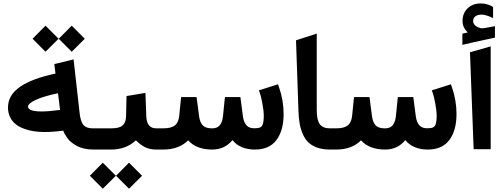

<svg xmlns="http://www.w3.org/2000/svg" viewBox="-20 -895 2998 1149"><path d="M557.1 0H538.6Q509.3 0 483.9 -5.9Q458.5 -11.7 440.2 -21.7Q421.9 -31.7 407.5 -43.2Q393.1 -54.7 383.3 -68.4Q373.5 -82 367.7 -92.5Q361.8 -103 358.4 -113.3Q298.3 -105 246.1 -105Q212.4 -105 181.9 -109.6Q151.4 -114.3 122.8 -125Q94.2 -135.7 73.5 -152.1Q52.7 -168.5 40.3 -194.1Q27.8 -219.7 27.8 -251.5Q27.8 -326.2 100.8 -376Q173.8 -425.8 312 -454.6L307.1 -494.1L305.2 -511.7L322.3 -515.6L398.9 -534.2L420.4 -539.6L422.9 -517.1L456.1 -221.7Q458.5 -197.8 463.4 -180.9Q468.3 -164.1 474.6 -153.6Q481 -143.1 491 -137.2Q501 -131.3 512 -129.2Q522.9 -127 539.1 -127H557.1Q565.9 -127 565.9 -72.3V-55.7Q565.9 0 557.1 0ZM339.4 -237.3 327.1 -336.9Q288.1 -329.1 256.6 -319.8Q225.1 -310.5 205.3 -302.2Q185.5 -293.9 172.1 -285.4Q158.7 -276.9 153.1 -270Q147.5 -263.2 147.5 -257.8Q147.5 -228 228.5 -228Q272.5 -228 339.4 -237.3ZM409.2 -741.2 487.3 -663.1 409.2 -585.4 331.5 -663.1ZM252.4 -741.2 330.6 -663.1 252.4 -585.4 174.8 -663.1Z M752 78.6 830.1 156.7 752 234.4 674.3 156.7ZM595.2 78.6 673.3 156.7 595.2 234.4 517.6 156.7ZM930.2 0H913.6Q877.4 0 849.1 -13.7Q820.8 -27.3 793.5 -55.2Q733.9 0 646 0H551.8Q543.9 0 538.8 -4.9Q533.7 -9.8 531.5 -19.3Q529.3 -28.8 528.8 -36.4Q528.3 -43.9 528.3 -55.7V-72.3Q528.3 -87.9 529.3 -98.1Q530.3 -108.4 535.9 -117.7Q541.5 -127 551.8 -127H647.9Q693.8 -127 713.6 -144Q733.4 -161.1 734.4 -199.2L736.8 -304.2L737.3 -320.3L752.9 -322.8L828.1 -335.4L850.1 -339.4L851.1 -316.9L855.5 -199.2Q857.9 -127 915 -127H930.2Q939 -127 939 -72.3V-55.7Q939 0 930.2 0Z M924.8 -127H957.5Q1004.9 -127 1026.9 -144.8Q1048.8 -162.6 1052.7 -203.6L1062 -296.4L1064 -314H1081.5H1139.2H1156.2L1158.7 -296.9L1170.9 -203.6Q1174.3 -175.3 1183.6 -158.4Q1192.9 -141.6 1208.5 -134.3Q1224.1 -127 1249 -127Q1268.6 -127 1281.7 -134.3Q1294.9 -141.6 1303.5 -158.7Q1312 -175.8 1314.9 -203.6L1324.2 -296.4L1326.2 -314H1343.8H1401.4H1418.5L1420.9 -296.9L1433.1 -203.1Q1436.5 -175.3 1445.8 -158.4Q1455.1 -141.6 1468.8 -134.5Q1482.4 -127.4 1502 -127.4Q1516.1 -127.4 1524.2 -128.7Q1532.2 -129.9 1539.8 -134.3Q1547.4 -138.7 1551 -147.5Q1554.7 -156.2 1556.6 -170.4Q1558.6 -184.6 1558.6 -206.5Q1558.6 -229.5 1550.3 -274.7Q1542 -319.8 1536.1 -335.4L1529.3 -354.5L1548.8 -360.4L1625.5 -384.8L1643.6 -390.6L1649.9 -372.6Q1677.2 -294.9 1677.2 -212.4Q1677.2 -113.8 1634.3 -56.9Q1591.3 0 1505.9 0Q1461.9 0 1427.7 -14.2Q1393.6 -28.3 1371.1 -56.6Q1324.7 0 1250 0Q1155.3 0 1106 -55.2Q1051.3 0 956.5 0H924.8Q917 0 911.9 -4.9Q906.7 -9.8 904.5 -19.3Q902.3 -28.8 901.9 -36.4Q901.4 -43.9 901.4 -55.7V-72.3Q901.4 -87.9 902.3 -98.1Q903.3 -108.4 908.9 -117.7Q914.6 -127 924.8 -127Z M1964.8 0H1955.1Q1913.1 0 1881.1 -10.7Q1849.1 -21.5 1828.1 -40.5Q1807.1 -59.6 1793.7 -88.9Q1780.3 -118.2 1773.9 -151.9Q1767.6 -185.5 1766.1 -229.5L1751.5 -653.8L1875.5 -693.8V-236.8Q1875.5 -176.3 1893.8 -151.6Q1912.1 -127 1954.6 -127H1964.8Q1973.6 -127 1973.6 -72.3V-55.7Q1973.6 0 1964.8 0Z M1959.5 -127H1992.2Q2039.6 -127 2061.5 -144.8Q2083.5 -162.6 2087.4 -203.6L2096.7 -296.4L2098.6 -314H2116.2H2173.8H2190.9L2193.4 -296.9L2205.6 -203.6Q2209 -175.3 2218.3 -158.4Q2227.5 -141.6 2243.2 -134.3Q2258.8 -127 2283.7 -127Q2303.2 -127 2316.4 -134.3Q2329.6 -141.6 2338.1 -158.7Q2346.7 -175.8 2349.6 -203.6L2358.9 -296.4L2360.8 -314H2378.4H2436H2453.1L2455.6 -296.9L2467.8 -203.1Q2471.2 -175.3 2480.5 -158.4Q2489.7 -141.6 2503.4 -134.5Q2517.1 -127.4 2536.6 -127.4Q2550.8 -127.4 2558.8 -128.7Q2566.9 -129.9 2574.5 -134.3Q2582 -138.7 2585.7 -147.5Q2589.4 -156.2 2591.3 -170.4Q2593.3 -184.6 2593.3 -206.5Q2593.3 -229.5 2585 -274.7Q2576.7 -319.8 2570.8 -335.4L2564 -354.5L2583.5 -360.4L2660.2 -384.8L2678.2 -390.6L2684.6 -372.6Q2711.9 -294.9 2711.9 -212.4Q2711.9 -113.8 2668.9 -56.9Q2626 0 2540.5 0Q2496.6 0 2462.4 -14.2Q2428.2 -28.3 2405.8 -56.6Q2359.4 0 2284.7 0Q2189.9 0 2140.6 -55.2Q2085.9 0 1991.2 0H1959.5Q1951.7 0 1946.5 -4.9Q1941.4 -9.8 1939.2 -19.3Q1937 -28.8 1936.5 -36.4Q1936 -43.9 1936 -55.7V-72.3Q1936 -87.9 1937 -98.1Q1938 -108.4 1943.6 -117.7Q1949.2 -127 1959.5 -127Z M2792.5 -582 2916.5 -617.6V-2.3H2814.5ZM2779.8 -701.2Q2748 -729 2748 -769.5Q2748 -815.9 2778.3 -845.2Q2808.6 -874.5 2857.9 -874.5Q2876.5 -874.5 2894.5 -869.4Q2912.6 -864.3 2928.2 -855L2930.7 -853.5V-850.6V-794.4V-786.6L2923.8 -790Q2885.3 -807.6 2861.8 -807.6Q2840.3 -807.6 2825.9 -798.1Q2811.5 -788.6 2811.5 -769.5Q2811.5 -739.3 2856 -726.6Q2858.4 -725.6 2865.2 -725.6Q2870.6 -725.6 2881.3 -727.3Q2892.1 -729 2908.4 -732.2Q2924.8 -735.4 2936 -737.3L2941.9 -738.3V-732.4V-673.8V-669.9L2938 -668.9Q2916.5 -664.1 2879.2 -656.2Q2841.8 -648.4 2810.8 -641.4Q2779.8 -634.3 2752.9 -627.9L2747.1 -626.5V-632.3V-689.5V-693.4L2751 -694.3Q2756.3 -695.8 2767.1 -698.2Q2777.8 -700.7 2779.8 -701.2Z"/></svg>

Font: Samim FD
Style: Bold-FD
Weight: 700
Foundry: DejaVu fonts team - Redesigned by Saber Rastikerdar
Version: Version 4.0.1